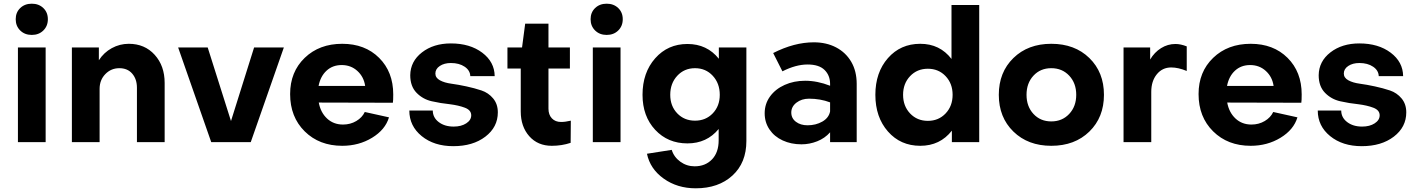

<svg xmlns="http://www.w3.org/2000/svg" viewBox="-20 -769 7670 1039"><path d="M227 -512V0H77V-512ZM65 -665Q65 -702 89.5 -725.5Q114 -749 152 -749Q190 -749 214.5 -725.5Q239 -702 239 -665Q239 -628 214.5 -604Q190 -580 152 -580Q114 -580 89.5 -604Q65 -628 65 -665Z M677 -532Q763 -532 817 -472.5Q871 -413 871 -320V0H721V-294Q721 -341 695.5 -370.5Q670 -400 626 -400Q581 -400 550 -368Q519 -336 519 -288V0H369V-512H515V-443Q542 -485 585 -508.5Q628 -532 677 -532Z M1123 0 944 -512H1104L1230 -114L1355 -512H1516L1337 0Z M1836 -95Q1876 -95 1908 -114Q1940 -133 1954 -163L2085 -134Q2065 -67 1993.5 -23.5Q1922 20 1832 20Q1708 20 1629 -58Q1550 -136 1550 -260Q1550 -380 1629 -456Q1708 -532 1832 -532Q1955 -532 2031.5 -456Q2108 -380 2108 -258Q2108 -224 2106 -213L1705 -214Q1715 -160 1750 -127.5Q1785 -95 1836 -95ZM1704 -304H1956Q1949 -353 1914 -385Q1879 -417 1829 -417Q1780 -417 1747 -386.5Q1714 -356 1704 -304Z M2433 22Q2329 22 2262 -32.5Q2195 -87 2195 -171H2322Q2322 -133 2354 -108.5Q2386 -84 2435 -84Q2476 -84 2503 -101.5Q2530 -119 2530 -145Q2530 -173 2496 -186Q2462 -199 2414 -205Q2365 -210 2316.5 -221Q2268 -232 2234 -267Q2200 -302 2200 -362Q2201 -437 2263.5 -485.5Q2326 -534 2420 -534Q2523 -534 2589.5 -484Q2656 -434 2657 -357H2525Q2524 -388 2494.5 -408Q2465 -428 2420 -428Q2384 -428 2360 -412Q2336 -396 2336 -371Q2336 -348 2360.5 -334.5Q2385 -321 2423 -316Q2460 -311 2504 -301.5Q2548 -292 2585.5 -279.5Q2623 -267 2648.5 -236.5Q2674 -206 2674 -161Q2674 -81 2606.5 -29.5Q2539 22 2433 22Z M2798 -166V-398H2726V-512H2805L2822 -641H2948V-512H3064V-398H2948V-181Q2948 -148 2966.5 -128.5Q2985 -109 3016 -109Q3039 -109 3069 -116L3068 4Q3020 20 2966 20Q2890 20 2844 -32Q2798 -84 2798 -166Z M3338 -512V0H3188V-512ZM3176 -665Q3176 -702 3200.5 -725.5Q3225 -749 3263 -749Q3301 -749 3325.5 -725.5Q3350 -702 3350 -665Q3350 -628 3325.5 -604Q3301 -580 3263 -580Q3225 -580 3200.5 -604Q3176 -628 3176 -665Z M3481 63 3615 42Q3627 81 3661.5 106Q3696 131 3739 131Q3797 131 3833 93.5Q3869 56 3869 -10V-71Q3805 7 3700 7Q3594 7 3525.5 -66.5Q3457 -140 3457 -256Q3457 -376 3525.5 -453.5Q3594 -531 3700 -531Q3806 -531 3870 -451V-512H4019V-6Q4019 112 3943.5 181Q3868 250 3745 250Q3645 250 3571.5 197.5Q3498 145 3481 63ZM3741 -116Q3799 -116 3837 -155.5Q3875 -195 3875 -256Q3875 -318 3837 -359Q3799 -400 3741 -400Q3683 -400 3645 -359Q3607 -318 3607 -256Q3607 -195 3645 -155.5Q3683 -116 3741 -116Z M4616 -315V0H4472V-53Q4444 -21 4402.5 -4.5Q4361 12 4317 12Q4261 12 4215.5 -9Q4170 -30 4144 -68.5Q4118 -107 4118 -156Q4118 -207 4147 -247Q4176 -287 4226 -309.5Q4276 -332 4337 -332Q4403 -332 4472 -305V-315Q4472 -361 4442 -390.5Q4412 -420 4350 -420Q4287 -420 4214 -383L4164 -482Q4278 -540 4384 -540Q4452 -540 4504.5 -512.5Q4557 -485 4586.5 -434.5Q4616 -384 4616 -315ZM4472 -166V-215Q4419 -235 4358 -235Q4318 -235 4290 -213.5Q4262 -192 4262 -160Q4262 -129 4287 -110Q4312 -91 4350 -91Q4395 -91 4430 -111Q4465 -131 4472 -166Z M5129 -450V-742H5279V0H5131V-62Q5067 20 4960 20Q4853 20 4785 -57.5Q4717 -135 4717 -256Q4717 -377 4785 -454.5Q4853 -532 4960 -532Q5066 -532 5129 -450ZM4867 -256Q4867 -195 4905 -155Q4943 -115 5001 -115Q5059 -115 5097 -155Q5135 -195 5135 -256Q5135 -317 5097 -357Q5059 -397 5001 -397Q4943 -397 4905 -357Q4867 -317 4867 -256Z M5954 -256Q5954 -134 5875 -57Q5796 20 5669 20Q5543 20 5464 -57Q5385 -134 5385 -256Q5385 -378 5464 -455Q5543 -532 5669 -532Q5796 -532 5875 -455Q5954 -378 5954 -256ZM5804 -256Q5804 -319 5766 -359.5Q5728 -400 5669 -400Q5610 -400 5572.5 -359.5Q5535 -319 5535 -256Q5535 -193 5572.5 -152.5Q5610 -112 5669 -112Q5728 -112 5766 -152.5Q5804 -193 5804 -256Z M6341 -531Q6369 -531 6402 -518V-385Q6356 -404 6318 -404Q6270 -404 6240 -367Q6210 -330 6210 -272V0H6060V-512H6204V-447Q6227 -486 6263 -508.5Q6299 -531 6341 -531Z M6752 -95Q6792 -95 6824 -114Q6856 -133 6870 -163L7001 -134Q6981 -67 6909.5 -23.5Q6838 20 6748 20Q6624 20 6545 -58Q6466 -136 6466 -260Q6466 -380 6545 -456Q6624 -532 6748 -532Q6871 -532 6947.5 -456Q7024 -380 7024 -258Q7024 -224 7022 -213L6621 -214Q6631 -160 6666 -127.5Q6701 -95 6752 -95ZM6620 -304H6872Q6865 -353 6830 -385Q6795 -417 6745 -417Q6696 -417 6663 -386.5Q6630 -356 6620 -304Z M7349 22Q7245 22 7178 -32.5Q7111 -87 7111 -171H7238Q7238 -133 7270 -108.5Q7302 -84 7351 -84Q7392 -84 7419 -101.5Q7446 -119 7446 -145Q7446 -173 7412 -186Q7378 -199 7330 -205Q7281 -210 7232.5 -221Q7184 -232 7150 -267Q7116 -302 7116 -362Q7117 -437 7179.5 -485.5Q7242 -534 7336 -534Q7439 -534 7505.5 -484Q7572 -434 7573 -357H7441Q7440 -388 7410.5 -408Q7381 -428 7336 -428Q7300 -428 7276 -412Q7252 -396 7252 -371Q7252 -348 7276.5 -334.5Q7301 -321 7339 -316Q7376 -311 7420 -301.5Q7464 -292 7501.5 -279.5Q7539 -267 7564.5 -236.5Q7590 -206 7590 -161Q7590 -81 7522.5 -29.5Q7455 22 7349 22Z"/></svg>

Font: Metropolitano
Style: Bold
Weight: 700
Designer: Fonts by Alex Slobzheninov & Chris M. Simpson / Changes by Cristiano Sobral
Foundry: Fonts by Alex Slobzheninov & Chris M. Simpson / Changes by Cristiano Sobral
Version: Version 1.00;August 30, 2020;FontCreator 13.0.0.2681 64-bit